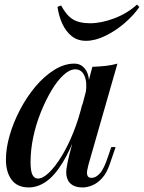

<svg xmlns="http://www.w3.org/2000/svg" viewBox="-20 -808 631 842"><path d="M146 -25Q168 -25 195 -51Q222 -77 250 -122.5Q278 -168 302 -228Q326 -288 342 -356L324 -247Q290 -152 254.5 -94.5Q219 -37 182 -11.5Q145 14 106 14Q56 14 31 -19.5Q6 -53 6 -108Q6 -158 22.5 -215Q39 -272 68.5 -328Q98 -384 136 -429Q174 -474 218 -501.5Q262 -529 306 -529Q340 -529 358.5 -497.5Q377 -466 367 -406L356 -400Q363 -447 350.5 -475.5Q338 -504 310 -504Q286 -504 259 -479.5Q232 -455 206.5 -412.5Q181 -370 159.5 -317Q138 -264 126 -207.5Q114 -151 114 -97Q114 -57 122.5 -41Q131 -25 146 -25ZM385 -515Q415 -516 443 -519Q471 -522 495 -529L368 -86Q365 -75 362.5 -61.5Q360 -48 363.5 -38Q367 -28 382 -28Q400 -28 418 -47.5Q436 -67 454 -122L468 -163H487L462 -90Q448 -49 428 -27Q408 -5 385.5 4.5Q363 14 342 14Q298 14 280 -14Q267 -36 271.5 -67.5Q276 -99 285 -133ZM375 -706Q424 -706 481 -727.5Q538 -749 581 -788L591 -777Q567 -742 528 -708Q489 -674 443.5 -651.5Q398 -629 357 -629Q320 -629 294.5 -649.5Q269 -670 253.5 -703.5Q238 -737 232 -778L248 -784Q271 -741 299 -723.5Q327 -706 375 -706Z"/></svg>

Font: Playfair Display Medium
Style: Italic
Weight: 500
Italic angle: -14°
Designer: Claus Eggers Sørensen
Foundry: Claus Eggers Sørensen
Version: Version 1.203